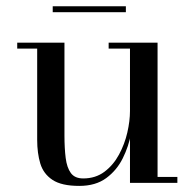

<svg xmlns="http://www.w3.org/2000/svg" viewBox="-20 -600 638 630"><path d="M240 10Q182 10 152.2 -9.8Q122.5 -29.5 112.2 -63.5Q102 -97.5 102 -141V-440.5H36.5V-460H191.5V-155.5Q191.5 -113.5 195.5 -81.8Q199.5 -50 212.5 -32.2Q225.5 -14.5 253 -14.5Q293.5 -14.5 322.8 -36.5Q352 -58.5 370.5 -92.8Q389 -127 397.8 -165.2Q406.5 -203.5 406.5 -235.5L418 -238Q418 -205 410.2 -162.8Q402.5 -120.5 383 -81Q363.5 -41.5 328.8 -15.8Q294 10 240 10ZM406.5 0V-440.5H336.5V-460H497V-19.5H562V0ZM153 -560V-579.5H393V-560Z"/></svg>

Font: Bodoni Moda 11pt
Style: Regular
Weight: 400
Version: Version 2.004